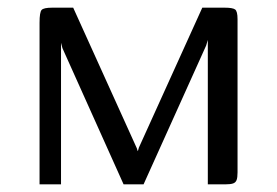

<svg xmlns="http://www.w3.org/2000/svg" viewBox="-20 -480 722 500"><path d="M83 0V-420.8Q83 -448.2 88.4 -454.1Q93.8 -460 115.6 -460H170.6L336.5 -93.5L338.5 -86.4L339.7 -88.6L341.7 -95.7L506.8 -460H565.2Q585.7 -460 592.2 -455.4Q598.6 -450.8 598.6 -430.1V-31.1Q598.6 -17.4 596.1 -11Q593.5 -4.5 587 -2.3Q580.5 0 568.3 0H521.2V-376L516.9 -361.5L353.9 0H301.8L142.5 -354.8L138.9 -368.6V0Z"/></svg>

Font: Genos Thin
Style: Regular
Weight: 100
Designer: Robert E. Leuschke
Foundry: Robert E. Leuschke
Version: Version 1.010